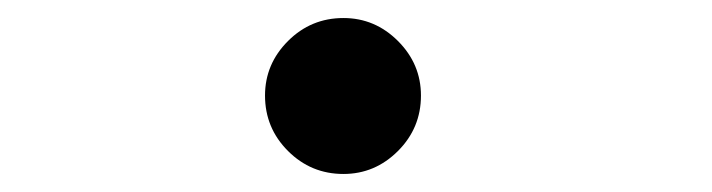

<svg xmlns="http://www.w3.org/2000/svg" viewBox="-20 -440 790 213"><path d="M361 -247Q325 -247 299.5 -272.5Q274 -298 274 -334Q274 -369 299.5 -394.5Q325 -420 361 -420Q396 -420 421.5 -394.5Q447 -369 447 -334Q447 -298 421.5 -272.5Q396 -247 361 -247Z"/></svg>

Font: Inconsolata ExtraExpanded ExtraBold
Style: Regular
Weight: 800
Width: 8
Monospace: yes
Designer: Raph Levien, Cyreal, Brenton Simpson
Foundry: Raph Levien, Cyreal, Google
Version: Version 3.001; ttfautohint (v1.8.2.53-6de2)